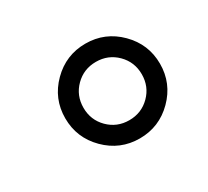

<svg xmlns="http://www.w3.org/2000/svg" viewBox="-72 -796 544 502"><g transform="rotate(-30 200.0 -545.0)"><path d="M327 -646Q369 -604 369 -545Q369 -486 327 -444Q285 -402 226 -402Q167 -402 125 -444Q83 -486 83 -545Q83 -604 125 -646Q167 -688 226 -688Q285 -688 327 -646ZM288.5 -482.5Q314 -508 314 -545Q314 -582 288.5 -607.5Q263 -633 226 -633Q189 -633 163.5 -607.5Q138 -582 138 -545Q138 -508 163.5 -482.5Q189 -457 226 -457Q263 -457 288.5 -482.5Z"/></g></svg>

Font: STIX MathJax Main
Style: Bold Italic
Weight: 700
Italic angle: -16.33°
Designer: MicroPress Inc., with final additions and corrections provided by Coen Hoffman, Elsevier (retired)
Version: Version 1.1.1